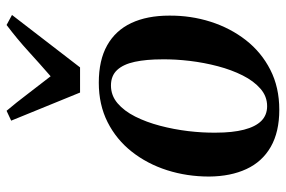

<svg xmlns="http://www.w3.org/2000/svg" viewBox="-163 -694 870 584"><g transform="rotate(-90 272.0 -402.0)"><path d="M312.5 -536.5Q381 -536.5 426.2 -511Q471.5 -485.5 494 -437.5Q516.5 -389.5 516.5 -322Q517 -256.5 497.8 -196.2Q478.5 -136 441.8 -89Q405 -42 351.8 -14.8Q298.5 12.5 230 12.5Q162.5 12.5 117.2 -13.5Q72 -39.5 49.8 -87.5Q27.5 -135.5 27 -201Q27 -268 46.2 -328.5Q65.5 -389 102.5 -436Q139.5 -483 192.5 -509.8Q245.5 -536.5 312.5 -536.5ZM304 -499.5Q273.5 -499.5 250 -479.5Q226.5 -459.5 209.5 -425.8Q192.5 -392 181.5 -350.2Q170.5 -308.5 165.2 -264.5Q160 -220.5 160.5 -180.5Q160.5 -130 169.5 -95Q178.5 -60 196.2 -42.2Q214 -24.5 241 -24.5Q271 -24.5 294.2 -44.8Q317.5 -65 334.5 -98.8Q351.5 -132.5 362.5 -174.2Q373.5 -216 378.8 -260Q384 -304 383.5 -343.5Q383.5 -392 376 -427Q368.5 -462 351 -480.8Q333.5 -499.5 304 -499.5ZM282.5 -593.5 197 -803 227 -817Q252 -787.5 278.2 -752.8Q304.5 -718 332 -683Q370 -716 407.5 -750.2Q445 -784.5 488 -817L518.5 -800.5L359 -593.5Z"/></g></svg>

Font: Merriweather 96pt SemiBold
Style: Italic
Weight: 600
Italic angle: -7.8°
Version: Version 2.101